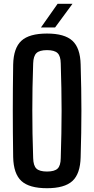

<svg xmlns="http://www.w3.org/2000/svg" viewBox="-20 -985 497 1013"><path d="M228 8Q134.5 8 93 -30Q51.5 -68 49.5 -156Q48.5 -224 48 -284Q47.5 -344 47.5 -401.5Q47.5 -459 48 -518.5Q48.5 -578 49.5 -644.5Q51.5 -732 93 -770Q134.5 -808 228 -808Q320.5 -808 362 -770Q403.5 -732 405.5 -644.5Q407.5 -577.5 408.5 -518Q409.5 -458.5 409.5 -401Q409.5 -343.5 408.5 -283.8Q407.5 -224 405.5 -156Q403.5 -68 362 -30Q320.5 8 228 8ZM228 -80Q267.5 -80 283.8 -95.5Q300 -111 300.5 -150.5Q302.5 -219 303.8 -280.2Q305 -341.5 305 -400.2Q305 -459 303.8 -520.2Q302.5 -581.5 300.5 -650Q300 -689 283.8 -704.8Q267.5 -720.5 228 -720.5Q188.5 -720.5 172.2 -704.8Q156 -689 155 -650Q152.5 -582.5 151.5 -521.8Q150.5 -461 150.5 -402.2Q150.5 -343.5 151.5 -281.8Q152.5 -220 155 -150.5Q156 -111 172.2 -95.5Q188.5 -80 228 -80ZM196 -840 284 -965H362.5L270.5 -840Z"/></svg>

Font: Big Shoulders Medium
Style: Regular
Weight: 500
Designer: Patric King
Foundry: XO Type Co
Version: Version 2.002